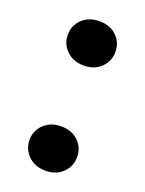

<svg xmlns="http://www.w3.org/2000/svg" viewBox="-110 -591 492 652"><g transform="rotate(20 136.5 -265.0)"><path d="M136 5Q98 5 74 -18.5Q50 -42 50 -75Q50 -109 74 -132Q98 -155 136 -155Q175 -155 198.5 -132Q222 -109 222 -75Q222 -42 198.5 -18.5Q175 5 136 5ZM136 -375Q98 -375 74 -398.5Q50 -422 50 -455Q50 -489 74 -512Q98 -535 136 -535Q175 -535 198.5 -512Q222 -489 222 -455Q222 -422 198.5 -398.5Q175 -375 136 -375Z"/></g></svg>

Font: DM Sans 10pt ExtraBold
Style: Regular
Weight: 800
Version: Version 4.004;gftools[0.9.30]